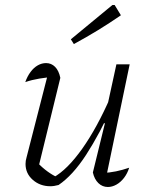

<svg xmlns="http://www.w3.org/2000/svg" viewBox="-20 -741 593 767"><path d="M221 -430 133 -70 129 -92Q149 -71 170.5 -55.5Q192 -40 211 -32H193Q249 -63 308.5 -147Q368 -231 422 -355L434 -330Q406 -267 378.5 -215.5Q351 -164 324 -122.5Q297 -81 269.5 -51Q242 -21 214 -2Q196 3 181 3Q140 3 111 -22.5Q82 -48 82 -86Q82 -99 86 -112L175 -459L198 -434Q167 -432 137 -427Q107 -422 81 -413Q89 -436 102 -453.5Q115 -471 131 -480Q147 -489 164 -489Q185 -489 200 -474Q215 -459 221 -430ZM351 -52 399 -248 394 -250 445 -484H498L402 -23L389 -50Q417 -51 443.5 -56.5Q470 -62 496 -71Q489 -48 475.5 -30.5Q462 -13 445 -3.5Q428 6 411 6Q389 6 373 -9.5Q357 -25 351 -52ZM275 -565 263 -584 429 -721H438L463 -680Q418 -649 371.5 -620.5Q325 -592 275 -565Z"/></svg>

Font: Piazzolla Thin ExtraLight
Style: Italic
Weight: 250
Italic angle: -11.3°
Version: Version 2.005